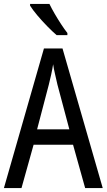

<svg xmlns="http://www.w3.org/2000/svg" viewBox="-20 -963 547 983"><path d="M416 0 354 -222H152L90 0H0L205 -715H300L506 0ZM274 -530Q269 -553 262 -582.5Q255 -612 252 -634Q248 -608 242 -581Q236 -554 230 -530L170 -301H335ZM233 -943Q244 -920 260 -892.5Q276 -865 293 -839Q310 -813 325 -794V-783H270Q250 -800 222.5 -828Q195 -856 171 -884.5Q147 -913 134 -934V-943Z"/></svg>

Font: Noto Sans Malayalam Condensed
Style: Regular
Weight: 400
Width: 3
Designer: Jelle Bosma - Monotype Design Team
Foundry: Monotype Imaging Inc.
Version: Version 2.104; ttfautohint (v1.8.4.7-5d5b)